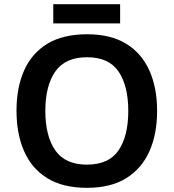

<svg xmlns="http://www.w3.org/2000/svg" viewBox="-20 -889 831 919"><path d="M732 -358Q732 -247 695 -164.5Q658 -82 584 -36Q510 10 396 10Q281 10 206.5 -36Q132 -82 95.5 -165Q59 -248 59 -359Q59 -470 95.5 -552Q132 -634 206.5 -679.5Q281 -725 397 -725Q510 -725 584 -679.5Q658 -634 695 -551.5Q732 -469 732 -358ZM197 -358Q197 -238 244.5 -169.5Q292 -101 396 -101Q501 -101 547.5 -169.5Q594 -238 594 -358Q594 -478 547.5 -546.5Q501 -615 397 -615Q292 -615 244.5 -546.5Q197 -478 197 -358ZM555 -869V-777H235V-869Z"/></svg>

Font: Noto Sans Nag Mundari SemiBold
Style: Regular
Weight: 600
Version: Version 1.000